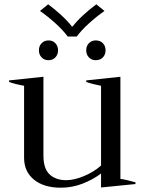

<svg xmlns="http://www.w3.org/2000/svg" viewBox="-20 -863 673 893"><path d="M166 -812 204 -843Q235 -820 265 -792.5Q295 -765 314 -740H318Q337 -765 367 -792.5Q397 -820 428 -843L466 -812Q431 -788 394.5 -755Q358 -722 337 -693H295Q274 -722 237.5 -755Q201 -788 166 -812ZM161 -629Q161 -649 173.5 -662Q186 -675 206 -675Q225 -675 237.5 -662Q250 -649 250 -629Q250 -609 237.5 -596Q225 -583 206 -583Q186 -583 173.5 -596Q161 -609 161 -629ZM471 -629Q471 -609 458.5 -596Q446 -583 425 -583Q406 -583 393.5 -596Q381 -609 381 -629Q381 -649 393.5 -662Q406 -675 425 -675Q446 -675 458.5 -662Q471 -649 471 -629ZM610 -15V-7L450 9V-56Q413 -28 364.5 -9Q316 10 263 10Q184 10 138 -27.5Q92 -65 92 -129V-464Q48 -472 22 -482V-489L182 -506V-139Q182 -79 210.5 -52Q239 -25 288 -25Q325 -25 370.5 -44Q416 -63 450 -93V-464Q408 -472 381 -482V-489L540 -506V-31Q569 -27 610 -15Z"/></svg>

Font: Trirong
Style: Regular
Weight: 400
Version: Version 1.000